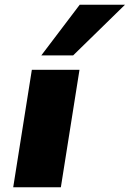

<svg xmlns="http://www.w3.org/2000/svg" viewBox="-20 -794 550 814"><path d="M36 0 115 -498H317L238 0ZM155 -559 318 -774H510L290 -559Z"/></svg>

Font: Nunito Sans 10pt Expanded Black
Style: Italic
Weight: 900
Width: 7
Italic angle: -9°
Designer: Vernon Adams
Foundry: Vernon Adams
Version: Version 3.101;gftools[0.9.27]